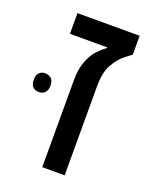

<svg xmlns="http://www.w3.org/2000/svg" viewBox="-160 -659 577 725"><g transform="rotate(20 128.0 -296.0)"><path d="M99 0V-349Q99 -397 112 -428.5Q125 -460 143 -478.5Q161 -497 175 -506V-509H25V-592H275V-516Q266 -510 245 -493Q224 -476 206.5 -444.5Q189 -413 189 -360V0ZM-44 -300Q-44 -319 -35 -328Q-26 -337 -11 -337Q4 -337 13.5 -328Q23 -319 23 -300Q23 -281 13.5 -271.5Q4 -262 -11 -262Q-26 -262 -35 -271Q-44 -280 -44 -300Z"/></g></svg>

Font: Noto Sans Hebrew
Style: Regular
Weight: 400
Designer: Monotype Design Team
Foundry: Monotype Imaging Inc.
Version: Version 2.003